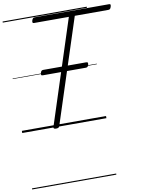

<svg xmlns="http://www.w3.org/2000/svg" viewBox="-151 -1131 1299 1752"><g transform="rotate(-10 499.0 -255.0)"><path d="M311 14Q284 14 290 -5L603 -970H282Q270 -970 267.5 -976Q265 -982 269 -996Q274 -1010 280 -1015Q286 -1020 297 -1020H983Q995 -1020 997 -1014Q999 -1008 995 -995Q991 -981 985 -975.5Q979 -970 968 -970H658L344 -5Q341 5 334 9.5Q327 14 311 14ZM277 -486Q264 -486 262 -492.5Q260 -499 263 -510Q266 -521 271 -527.5Q276 -534 289 -534H687Q700 -534 701.5 -527Q703 -520 701 -510Q698 -499 692.5 -492.5Q687 -486 675 -486ZM0 513H780V523H0ZM0 -20H780V0H0ZM0 -505H780V-500H0ZM0 -1033H780V-1023H0Z"/></g></svg>

Font: Playwrite IN Guides
Style: Regular
Weight: 400
Designer: Veronika Burian, José Scaglione
Foundry: TypeTogether
Version: Version 1.003